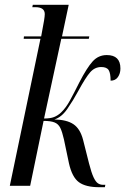

<svg xmlns="http://www.w3.org/2000/svg" viewBox="-20 -776 523 802"><path d="M395 6Q338 6 309.5 -15Q281 -36 268 -94L247 -194Q240 -225 232 -241.5Q224 -258 208 -264.5Q192 -271 162 -271L106 0H21L149 -614H79L80 -624H152Q161 -671 164 -690Q167 -709 167 -717Q167 -746 128 -746H115L117 -756H267L239 -624H353L351 -614H236L164 -281Q190 -281 205.5 -287Q221 -293 235 -306Q255 -325 272 -356Q289 -387 312 -433Q343 -493 367 -519.5Q391 -546 426 -546Q483 -546 483 -490Q483 -469 472.5 -454Q462 -439 442 -439Q442 -470 434 -483Q426 -496 403 -496Q376 -496 357 -474.5Q338 -453 307 -396Q286 -357 261.5 -321.5Q237 -286 207 -277Q259 -276 287 -257Q315 -238 327 -192L352 -93Q362 -54 371 -35Q380 -16 389.5 -10Q399 -4 411 -4H420L418 6Z"/></svg>

Font: Noto Serif Display ExtraCondensed
Style: Italic
Weight: 400
Width: 2
Italic angle: -12°
Designer: Monotype Design Team
Foundry: Monotype Imaging Inc.
Version: Version 2.009